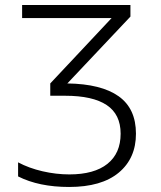

<svg xmlns="http://www.w3.org/2000/svg" viewBox="-20 -734 640 764"><path d="M52 -32V-88Q95 -65 149 -52.5Q203 -40 256 -40Q355 -40 407.5 -82Q460 -124 460 -202Q460 -279 404.5 -316Q349 -353 239 -353H180V-402L424 -662H68V-714H499V-668L248 -402Q383 -400 452 -351Q521 -302 521 -202Q521 -104 452.5 -47Q384 10 255 10Q135 10 52 -32Z"/></svg>

Font: Noto Sans Mono UI Light
Style: Regular
Weight: 300
Monospace: yes
Designer: Monotype Design team
Foundry: Monotype Imaging Inc.
Version: Version 1.000